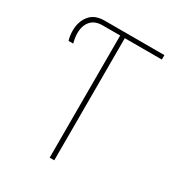

<svg xmlns="http://www.w3.org/2000/svg" viewBox="-170 -826 871 938"><g transform="rotate(30 265.0 -357.0)"><path d="M249 0V-689H150Q107 -689 84.5 -663.5Q62 -638 62 -594Q62 -578 65 -563Q68 -548 70 -540H44Q40 -551 38 -565Q36 -579 36 -594Q36 -645 63.5 -679.5Q91 -714 147 -714H484V-689H275V0Z"/></g></svg>

Font: Noto Sans Mono Condensed Thin
Style: Regular
Weight: 100
Width: 3
Designer: Monotype Design Team
Foundry: Monotype Imaging Inc.
Version: Version 2.014; ttfautohint (v1.8.4.7-5d5b)